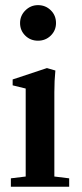

<svg xmlns="http://www.w3.org/2000/svg" viewBox="-20 -713 313 733"><path d="M125 -693.4Q153.8 -693.4 173.8 -673.8Q193.8 -654.3 193.8 -625Q193.8 -596.7 173.8 -577.1Q153.8 -557.6 125 -557.6Q96.2 -557.6 76.4 -577.1Q56.6 -596.7 56.6 -625Q56.6 -653.3 76.9 -673.3Q97.2 -693.4 125 -693.4ZM21.5 0V-32.2L78.1 -39.1V-375L28.3 -387.2V-409.7L159.2 -453.1L191.4 -443.8Q187.5 -404.8 187.5 -361.3V-39.1L244.1 -32.2V0Z"/></svg>

Font: Elstob 10pt SemiBold
Style: Regular
Weight: 600
Designer: Peter S. Baker
Version: Version 1.015